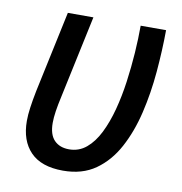

<svg xmlns="http://www.w3.org/2000/svg" viewBox="-67 -601 636 672"><g transform="rotate(10 251.0 -264.5)"><path d="M199.7 9.3Q122.6 9.3 84 -30.5Q45.4 -70.3 45.4 -140.6Q45.4 -162.1 49.1 -188.2Q52.7 -214.4 59.6 -249L121.1 -537.6H211.9L149.4 -244.1Q142.6 -213.9 139.2 -190.9Q135.7 -168 135.7 -149.4Q135.7 -107.9 155 -87.9Q174.3 -67.9 208 -67.9Q242.7 -67.9 269 -89.8Q295.4 -111.8 314.2 -149.7Q333 -187.5 345.7 -235.4Q358.4 -283.2 365.7 -336.2Q373 -389.2 376.5 -440.9Q379.9 -492.7 379.9 -537.6H470.2Q469.7 -465.3 463.1 -388.7Q456.5 -312 439.7 -241Q422.9 -169.9 392.6 -113.5Q362.3 -57.1 315.2 -23.9Q268.1 9.3 199.7 9.3Z"/></g></svg>

Font: Open Sans SemiCondensed Medium
Style: Italic
Weight: 500
Width: 4
Italic angle: -12°
Designer: Monotype Design Team
Foundry: Monotype Imaging Inc.
Version: Version 3.000